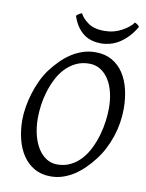

<svg xmlns="http://www.w3.org/2000/svg" viewBox="-91 -873 726 952"><g transform="rotate(10 272.5 -397.0)"><path d="M457 -369.1Q457 -410.2 448.2 -446.5Q439.5 -482.9 422.4 -510Q405.3 -537.1 380.4 -553Q355.5 -568.8 323.2 -568.8Q286.1 -568.8 256.6 -554.4Q227.1 -540 204.1 -516.1Q181.2 -492.2 165 -460.4Q148.9 -428.7 138.4 -394.5Q127.9 -360.4 123 -325.4Q118.2 -290.5 118.2 -259.8Q118.2 -214.4 127.7 -175.5Q137.2 -136.7 154.8 -108.6Q172.4 -80.6 197 -64.7Q221.7 -48.8 252 -48.8Q289.6 -48.8 319.6 -64Q349.6 -79.1 372.3 -104.2Q395 -129.4 411.1 -162.4Q427.2 -195.3 437.5 -231Q447.8 -266.6 452.4 -302.2Q457 -337.9 457 -369.1ZM529.8 -377.9Q529.8 -343.3 524.2 -307.6Q518.6 -272 507.1 -237.3Q495.6 -202.6 478.8 -170.2Q461.9 -137.7 439.9 -109.9Q419.4 -83.5 396.2 -60.8Q373 -38.1 346.9 -21.2Q320.8 -4.4 291.7 5.4Q262.7 15.1 230 15.1Q183.1 15.1 148.2 -4.9Q113.3 -24.9 90.1 -59.3Q66.9 -93.8 55.4 -139.6Q43.9 -185.5 43.9 -236.8Q43.9 -267.6 49.6 -302Q55.2 -336.4 65.7 -370.8Q76.2 -405.3 91.3 -437.7Q106.4 -470.2 126 -497.1Q146.5 -524.4 170.2 -548.6Q193.8 -572.8 220.9 -590.8Q248 -608.9 278.8 -619.4Q309.6 -629.9 344.2 -629.9Q392.1 -629.9 427.2 -609.9Q462.4 -589.8 485.1 -555.4Q507.8 -521 518.8 -475.1Q529.8 -429.2 529.8 -377.9ZM533.7 -791Q515.1 -759.3 494.1 -737.8Q473.1 -716.3 451.2 -702.9Q429.2 -689.5 406.5 -683.6Q383.8 -677.7 361.8 -677.7Q337.9 -677.7 316.2 -683.6Q294.4 -689.5 275.9 -702.9Q257.3 -716.3 242.2 -737.8Q227.1 -759.3 216.3 -791Q223.1 -797.9 229.5 -801.8Q235.8 -805.7 244.1 -808.6Q253.9 -786.1 284.7 -763.7Q315.4 -741.2 368.2 -741.7Q416 -741.7 455.8 -763.9Q495.6 -786.1 509.8 -808.6Q518.1 -805.7 523.4 -801.8Q528.8 -797.9 533.7 -791Z"/></g></svg>

Font: Akkhara
Style: Italic
Weight: 400
Italic angle: -7°
Designer: J. Victor Gaultney
Version: Version 1.00 June 13, 2006, initial release